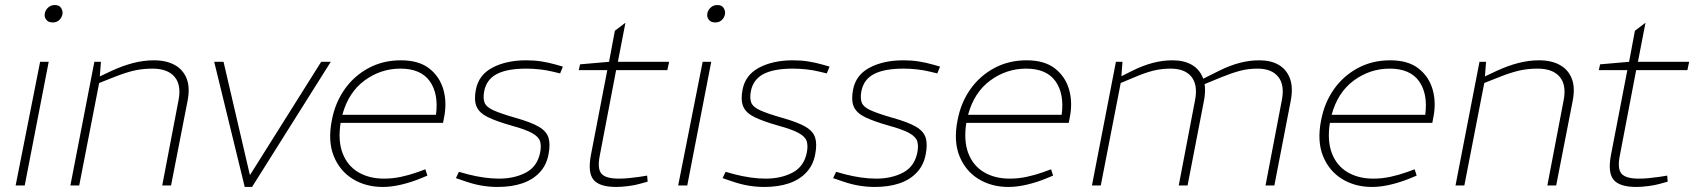

<svg xmlns="http://www.w3.org/2000/svg" viewBox="-20 -735 6715 761"><path d="M42 0 139 -490H173L78 0ZM189 -646Q173 -646 165 -655Q157 -664 157 -675Q157 -685 162 -694Q167 -703 176 -709Q185 -715 197 -715Q214 -715 221 -705Q228 -695 228 -684Q228 -675 223 -666Q218 -657 209.5 -651.5Q201 -646 189 -646Z M259 0 354 -490H380L375 -424L369 -429L422 -454Q465 -474 507 -485Q549 -496 590 -496Q639 -496 672.5 -477.5Q706 -459 720 -423Q734 -387 723 -333L658 0H623L688 -340Q699 -399 671.5 -431Q644 -463 584 -463Q545 -463 510.5 -455Q476 -447 431 -429L373 -406L294 0Z M950 6 829 -490H866L970 -43H972L1253 -490H1291L979 6Z M1497 6Q1430 6 1378.5 -25.5Q1327 -57 1303 -116Q1279 -175 1295 -257Q1308 -327 1345.5 -380.5Q1383 -434 1440.5 -465Q1498 -496 1569 -496Q1640 -496 1681.5 -463.5Q1723 -431 1737.5 -379.5Q1752 -328 1740 -269L1736 -248H1330Q1319 -177 1338 -127.5Q1357 -78 1400 -52.5Q1443 -27 1502 -27Q1536 -27 1569 -34Q1602 -41 1636 -53L1666 -64L1674 -39L1645 -27Q1611 -13 1571.5 -3.5Q1532 6 1497 6ZM1337 -280H1708Q1719 -363 1683.5 -413Q1648 -463 1567 -463Q1489 -463 1425 -416Q1361 -369 1337 -280Z M1952 6Q1922 6 1891 1Q1860 -4 1825 -16L1787 -29L1799 -54L1835 -44Q1866 -36 1897.5 -31.5Q1929 -27 1958 -27Q2019 -27 2064.5 -51Q2110 -75 2121 -131Q2126 -157 2120.5 -175Q2115 -193 2089 -207.5Q2063 -222 2008 -237Q1948 -254 1914 -270.5Q1880 -287 1869 -312.5Q1858 -338 1866 -379Q1877 -438 1932 -467Q1987 -496 2066 -496Q2098 -496 2126.5 -491.5Q2155 -487 2183 -479L2211 -471L2200 -444L2171 -451Q2147 -457 2119.5 -460Q2092 -463 2066 -463Q1990 -463 1949 -441.5Q1908 -420 1899 -373Q1894 -346 1900.5 -328.5Q1907 -311 1935.5 -298Q1964 -285 2023 -268Q2084 -251 2115 -233Q2146 -215 2154 -189Q2162 -163 2154 -123Q2146 -80 2118.5 -51Q2091 -22 2049 -8Q2007 6 1952 6Z M2423 6Q2356 6 2332.5 -22.5Q2309 -51 2322 -120L2387 -457H2274L2279 -480L2394 -490L2417 -613L2459 -645L2429 -490H2632L2625 -457H2422L2357 -117Q2347 -66 2364 -46.5Q2381 -27 2433 -27Q2453 -27 2472.5 -29Q2492 -31 2514 -34L2545 -39L2547 -15L2518 -7Q2498 -1 2470.5 2.5Q2443 6 2423 6Z M2668 0 2765 -490H2799L2704 0ZM2815 -646Q2799 -646 2791 -655Q2783 -664 2783 -675Q2783 -685 2788 -694Q2793 -703 2802 -709Q2811 -715 2823 -715Q2840 -715 2847 -705Q2854 -695 2854 -684Q2854 -675 2849 -666Q2844 -657 2835.5 -651.5Q2827 -646 2815 -646Z M3009 6Q2979 6 2948 1Q2917 -4 2882 -16L2844 -29L2856 -54L2892 -44Q2923 -36 2954.5 -31.5Q2986 -27 3015 -27Q3076 -27 3121.5 -51Q3167 -75 3178 -131Q3183 -157 3177.5 -175Q3172 -193 3146 -207.5Q3120 -222 3065 -237Q3005 -254 2971 -270.5Q2937 -287 2926 -312.5Q2915 -338 2923 -379Q2934 -438 2989 -467Q3044 -496 3123 -496Q3155 -496 3183.5 -491.5Q3212 -487 3240 -479L3268 -471L3257 -444L3228 -451Q3204 -457 3176.5 -460Q3149 -463 3123 -463Q3047 -463 3006 -441.5Q2965 -420 2956 -373Q2951 -346 2957.5 -328.5Q2964 -311 2992.5 -298Q3021 -285 3080 -268Q3141 -251 3172 -233Q3203 -215 3211 -189Q3219 -163 3211 -123Q3203 -80 3175.5 -51Q3148 -22 3106 -8Q3064 6 3009 6Z M3447 6Q3417 6 3386 1Q3355 -4 3320 -16L3282 -29L3294 -54L3330 -44Q3361 -36 3392.5 -31.5Q3424 -27 3453 -27Q3514 -27 3559.5 -51Q3605 -75 3616 -131Q3621 -157 3615.5 -175Q3610 -193 3584 -207.5Q3558 -222 3503 -237Q3443 -254 3409 -270.5Q3375 -287 3364 -312.5Q3353 -338 3361 -379Q3372 -438 3427 -467Q3482 -496 3561 -496Q3593 -496 3621.5 -491.5Q3650 -487 3678 -479L3706 -471L3695 -444L3666 -451Q3642 -457 3614.5 -460Q3587 -463 3561 -463Q3485 -463 3444 -441.5Q3403 -420 3394 -373Q3389 -346 3395.5 -328.5Q3402 -311 3430.5 -298Q3459 -285 3518 -268Q3579 -251 3610 -233Q3641 -215 3649 -189Q3657 -163 3649 -123Q3641 -80 3613.5 -51Q3586 -22 3544 -8Q3502 6 3447 6Z M3977 6Q3910 6 3858.5 -25.5Q3807 -57 3783 -116Q3759 -175 3775 -257Q3788 -327 3825.5 -380.5Q3863 -434 3920.5 -465Q3978 -496 4049 -496Q4120 -496 4161.5 -463.5Q4203 -431 4217.5 -379.5Q4232 -328 4220 -269L4216 -248H3810Q3799 -177 3818 -127.5Q3837 -78 3880 -52.5Q3923 -27 3982 -27Q4016 -27 4049 -34Q4082 -41 4116 -53L4146 -64L4154 -39L4125 -27Q4091 -13 4051.5 -3.5Q4012 6 3977 6ZM3817 -280H4188Q4199 -363 4163.5 -413Q4128 -463 4047 -463Q3969 -463 3905 -416Q3841 -369 3817 -280Z M4308 0 4403 -490H4429L4424 -424L4419 -430L4469 -455Q4509 -475 4548.5 -485.5Q4588 -496 4627 -496Q4673 -496 4704 -478Q4735 -460 4748.5 -424.5Q4762 -389 4752 -336L4687 0H4652L4717 -340Q4728 -399 4702 -431Q4676 -463 4620 -463Q4584 -463 4551.5 -455Q4519 -447 4477 -429L4422 -406L4343 0ZM4996 0 5061 -340Q5072 -399 5046 -431Q5020 -463 4964 -463Q4928 -463 4895.5 -454.5Q4863 -446 4821 -429L4748 -399L4743 -420L4813 -455Q4853 -475 4892.5 -485.5Q4932 -496 4971 -496Q5017 -496 5048 -478Q5079 -460 5092.5 -424.5Q5106 -389 5096 -336L5031 0Z M5418 6Q5351 6 5299.5 -25.5Q5248 -57 5224 -116Q5200 -175 5216 -257Q5229 -327 5266.5 -380.5Q5304 -434 5361.5 -465Q5419 -496 5490 -496Q5561 -496 5602.5 -463.5Q5644 -431 5658.5 -379.5Q5673 -328 5661 -269L5657 -248H5251Q5240 -177 5259 -127.5Q5278 -78 5321 -52.5Q5364 -27 5423 -27Q5457 -27 5490 -34Q5523 -41 5557 -53L5587 -64L5595 -39L5566 -27Q5532 -13 5492.5 -3.5Q5453 6 5418 6ZM5258 -280H5629Q5640 -363 5604.5 -413Q5569 -463 5488 -463Q5410 -463 5346 -416Q5282 -369 5258 -280Z M5749 0 5844 -490H5870L5865 -424L5859 -429L5912 -454Q5955 -474 5997 -485Q6039 -496 6080 -496Q6129 -496 6162.5 -477.5Q6196 -459 6210 -423Q6224 -387 6213 -333L6148 0H6113L6178 -340Q6189 -399 6161.5 -431Q6134 -463 6074 -463Q6035 -463 6000.5 -455Q5966 -447 5921 -429L5863 -406L5784 0Z M6466 6Q6399 6 6375.5 -22.5Q6352 -51 6365 -120L6430 -457H6317L6322 -480L6437 -490L6460 -613L6502 -645L6472 -490H6675L6668 -457H6465L6400 -117Q6390 -66 6407 -46.5Q6424 -27 6476 -27Q6496 -27 6515.5 -29Q6535 -31 6557 -34L6588 -39L6590 -15L6561 -7Q6541 -1 6513.5 2.5Q6486 6 6466 6Z"/></svg>

Font: REM Medium Thin
Style: Italic
Weight: 250
Italic angle: -11°
Version: Version 1.005;gftools[0.9.28]